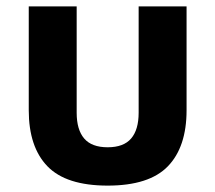

<svg xmlns="http://www.w3.org/2000/svg" viewBox="-20 -568 674 601"><path d="M317 13Q187 13 128.5 -47.5Q70 -108 70 -223V-548H220V-215Q220 -162 243.5 -134.5Q267 -107 317 -107Q367 -107 390.5 -134.5Q414 -162 414 -215V-548H564V-223Q564 -108 505.5 -47.5Q447 13 317 13Z"/></svg>

Font: Noto Sans Thai
Style: Bold
Weight: 700
Designer: Monotype Design Team
Foundry: Monotype Imaging Inc.
Version: Version 2.001